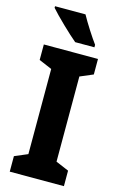

<svg xmlns="http://www.w3.org/2000/svg" viewBox="-139 -986 640 1041"><g transform="rotate(15 181.5 -465.0)"><path d="M205 -930H34V-921C65 -885 151 -802 190 -770H298V-784C274 -816 227 -889 205 -930ZM333 0V-87L260 -118V-596L333 -627V-714H29V-627L102 -596V-118L29 -87V0Z"/></g></svg>

Font: Noto Sans Myanmar UI Condensed ExtraBold
Style: Regular
Weight: 800
Width: 3
Designer: Monotype Design Team
Foundry: Monotype Imaging Inc.
Version: Version 2.103